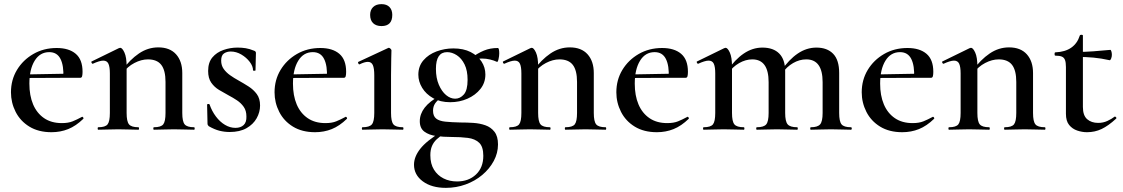

<svg xmlns="http://www.w3.org/2000/svg" viewBox="-20 -627 5426 928"><path d="M229 12Q166 12 122 -15Q78 -42 55.5 -86.5Q33 -131 33 -181Q33 -241 62 -289Q91 -337 141 -366Q191 -395 254 -395Q313 -395 346 -367Q379 -339 379 -280Q379 -267 377 -259Q375 -251 368 -251H286Q289 -309 272.5 -342Q256 -375 218 -375Q173 -375 147.5 -333.5Q122 -292 122 -223Q122 -165 140 -122.5Q158 -80 193 -56Q228 -32 279 -32Q310 -32 331 -40.5Q352 -49 376 -62Q378 -64 381.5 -60Q385 -56 383 -53Q347 -18 309.5 -3Q272 12 229 12ZM93 -250 92 -267 314 -271V-251Z M724 0Q721 0 721 -6Q721 -12 724 -12Q758 -12 769 -26Q780 -40 780 -81V-231Q780 -287 759.5 -313.5Q739 -340 695 -340Q663 -340 629.5 -322.5Q596 -305 574 -274L569 -286Q608 -339 651.5 -368.5Q695 -398 745 -398Q801 -398 831 -364.5Q861 -331 861 -274V-81Q861 -40 872.5 -26Q884 -12 918 -12Q921 -12 921 -6Q921 0 918 0Q899 0 874 -1Q849 -2 821 -2Q794 -2 768.5 -1Q743 0 724 0ZM455 0Q452 0 452 -6Q452 -12 455 -12Q489 -12 500 -26Q511 -40 511 -81V-272Q511 -304 504 -319Q497 -334 479 -334Q470 -334 457 -330Q444 -326 429 -319Q425 -318 422.5 -323.5Q420 -329 423 -330L554 -394Q559 -396 561 -396Q571 -396 581.5 -373Q592 -350 592 -306V-81Q592 -40 603.5 -26Q615 -12 649 -12Q652 -12 652 -6Q652 0 649 0Q630 0 605 -1Q580 -2 552 -2Q525 -2 499.5 -1Q474 0 455 0Z M1049 -334Q1049 -311 1061 -294Q1073 -277 1092 -263.5Q1111 -250 1133 -238Q1158 -224 1181.5 -209Q1205 -194 1221 -172.5Q1237 -151 1237 -117Q1237 -85 1220.5 -55.5Q1204 -26 1171.5 -7.5Q1139 11 1090 11Q1065 11 1041 5Q1017 -1 989 -17Q987 -19 985 -22Q983 -25 983 -29L981 -121Q981 -124 986.5 -124.5Q992 -125 993 -122Q1004 -90 1023.5 -64Q1043 -38 1067.5 -23.5Q1092 -9 1118 -9Q1143 -9 1157.5 -22.5Q1172 -36 1171 -64Q1171 -92 1158 -110.5Q1145 -129 1125.5 -142Q1106 -155 1085 -166Q1061 -179 1038.5 -192.5Q1016 -206 1001 -227.5Q986 -249 986 -284Q986 -325 1006.5 -349.5Q1027 -374 1060 -385.5Q1093 -397 1128 -397Q1149 -397 1167.5 -394Q1186 -391 1208 -382Q1217 -379 1217 -371Q1217 -352 1216 -332Q1215 -312 1215 -287Q1215 -285 1209 -285Q1203 -285 1203 -287Q1203 -307 1187 -328Q1171 -349 1146.5 -363.5Q1122 -378 1095 -378Q1077 -378 1063 -369Q1049 -360 1049 -334Z M1503 12Q1440 12 1396 -15Q1352 -42 1329.5 -86.5Q1307 -131 1307 -181Q1307 -241 1336 -289Q1365 -337 1415 -366Q1465 -395 1528 -395Q1587 -395 1620 -367Q1653 -339 1653 -280Q1653 -267 1651 -259Q1649 -251 1642 -251H1560Q1563 -309 1546.5 -342Q1530 -375 1492 -375Q1447 -375 1421.5 -333.5Q1396 -292 1396 -223Q1396 -165 1414 -122.5Q1432 -80 1467 -56Q1502 -32 1553 -32Q1584 -32 1605 -40.5Q1626 -49 1650 -62Q1652 -64 1655.5 -60Q1659 -56 1657 -53Q1621 -18 1583.5 -3Q1546 12 1503 12ZM1367 -250 1366 -267 1588 -271V-251Z M1732 0Q1729 0 1729 -6Q1729 -12 1732 -12Q1766 -12 1777.5 -26Q1789 -40 1789 -81V-263Q1789 -297 1782 -312.5Q1775 -328 1758 -328Q1750 -328 1740 -325Q1730 -322 1718 -316Q1714 -315 1711.5 -321Q1709 -327 1712 -328L1856 -395Q1858 -396 1859 -396Q1863 -396 1867.5 -391.5Q1872 -387 1872 -384Q1872 -373 1871 -344Q1870 -315 1870 -264V-81Q1870 -40 1881.5 -26Q1893 -12 1927 -12Q1930 -12 1930 -6Q1930 0 1927 0Q1907 0 1882 -1Q1857 -2 1829 -2Q1802 -2 1776.5 -1Q1751 0 1732 0ZM1824 -501Q1798 -501 1783.5 -515Q1769 -529 1769 -555Q1769 -579 1783.5 -593Q1798 -607 1824 -607Q1849 -607 1862.5 -593Q1876 -579 1876 -555Q1876 -501 1824 -501Z M2135 281Q2066 281 2023.5 249.5Q1981 218 1981 169Q1981 131 2011 92.5Q2041 54 2112 11L2122 23Q2105 33 2090.5 46.5Q2076 60 2068 78.5Q2060 97 2060 123Q2060 165 2077.5 193Q2095 221 2124 235.5Q2153 250 2189 250Q2245 250 2280.5 216.5Q2316 183 2316 126Q2316 82 2296 63Q2276 44 2241.5 39.5Q2207 35 2161 35Q2124 35 2089 30.5Q2054 26 2031.5 9.5Q2009 -7 2009 -41Q2009 -76 2032.5 -106.5Q2056 -137 2105 -164L2115 -157Q2093 -142 2083 -127Q2073 -112 2073 -92Q2073 -66 2088 -54Q2103 -42 2132.5 -39Q2162 -36 2205 -35Q2236 -35 2267.5 -33Q2299 -31 2326 -21.5Q2353 -12 2370 10Q2387 32 2387 71Q2387 113 2366.5 151Q2346 189 2311 218.5Q2276 248 2230.5 264.5Q2185 281 2135 281ZM2156 -133Q2108 -133 2073.5 -152.5Q2039 -172 2020.5 -202.5Q2002 -233 2002 -266Q2002 -307 2026.5 -335.5Q2051 -364 2090 -378.5Q2129 -393 2171 -393Q2220 -393 2254.5 -375.5Q2289 -358 2307.5 -329.5Q2326 -301 2326 -267Q2326 -227 2302 -197Q2278 -167 2239.5 -150Q2201 -133 2156 -133ZM2180 -150Q2204 -150 2222 -170.5Q2240 -191 2240 -241Q2240 -286 2225.5 -315.5Q2211 -345 2188 -360Q2165 -375 2141 -375Q2114 -375 2100.5 -355Q2087 -335 2087 -294Q2087 -250 2101 -217.5Q2115 -185 2136 -167.5Q2157 -150 2180 -150ZM2256 -315 2257 -347Q2289 -370 2319 -382.5Q2349 -395 2386 -395Q2390 -395 2391.5 -387.5Q2393 -380 2393 -369Q2393 -356 2389.5 -341Q2386 -326 2382 -328Q2367 -335 2348.5 -339.5Q2330 -344 2310 -344Q2298 -344 2286.5 -342.5Q2275 -341 2263 -337Z M2713 0Q2710 0 2710 -6Q2710 -12 2713 -12Q2747 -12 2758 -26Q2769 -40 2769 -81V-231Q2769 -287 2748.5 -313.5Q2728 -340 2684 -340Q2652 -340 2618.5 -322.5Q2585 -305 2563 -274L2558 -286Q2597 -339 2640.5 -368.5Q2684 -398 2734 -398Q2790 -398 2820 -364.5Q2850 -331 2850 -274V-81Q2850 -40 2861.5 -26Q2873 -12 2907 -12Q2910 -12 2910 -6Q2910 0 2907 0Q2888 0 2863 -1Q2838 -2 2810 -2Q2783 -2 2757.5 -1Q2732 0 2713 0ZM2444 0Q2441 0 2441 -6Q2441 -12 2444 -12Q2478 -12 2489 -26Q2500 -40 2500 -81V-272Q2500 -304 2493 -319Q2486 -334 2468 -334Q2459 -334 2446 -330Q2433 -326 2418 -319Q2414 -318 2411.5 -323.5Q2409 -329 2412 -330L2543 -394Q2548 -396 2550 -396Q2560 -396 2570.5 -373Q2581 -350 2581 -306V-81Q2581 -40 2592.5 -26Q2604 -12 2638 -12Q2641 -12 2641 -6Q2641 0 2638 0Q2619 0 2594 -1Q2569 -2 2541 -2Q2514 -2 2488.5 -1Q2463 0 2444 0Z M3155 12Q3092 12 3048 -15Q3004 -42 2981.5 -86.5Q2959 -131 2959 -181Q2959 -241 2988 -289Q3017 -337 3067 -366Q3117 -395 3180 -395Q3239 -395 3272 -367Q3305 -339 3305 -280Q3305 -267 3303 -259Q3301 -251 3294 -251H3212Q3215 -309 3198.5 -342Q3182 -375 3144 -375Q3099 -375 3073.5 -333.5Q3048 -292 3048 -223Q3048 -165 3066 -122.5Q3084 -80 3119 -56Q3154 -32 3205 -32Q3236 -32 3257 -40.5Q3278 -49 3302 -62Q3304 -64 3307.5 -60Q3311 -56 3309 -53Q3273 -18 3235.5 -3Q3198 12 3155 12ZM3019 -250 3018 -267 3240 -271V-251Z M3899 0Q3896 0 3896 -6Q3896 -12 3899 -12Q3932 -12 3944 -26Q3956 -40 3956 -81V-230Q3956 -340 3877 -340Q3844 -340 3813 -322Q3782 -304 3761 -273L3756 -285Q3793 -339 3835.5 -368Q3878 -397 3926 -397Q3978 -397 4007 -367Q4036 -337 4036 -274V-81Q4036 -40 4047.5 -26Q4059 -12 4093 -12Q4097 -12 4097 -6Q4097 0 4093 0Q4074 0 4049 -1Q4024 -2 3996 -2Q3968 -2 3943 -1Q3918 0 3899 0ZM3638 0Q3635 0 3635 -6Q3635 -12 3638 -12Q3672 -12 3683.5 -26Q3695 -40 3695 -81V-230Q3695 -340 3616 -340Q3584 -340 3552.5 -322Q3521 -304 3500 -273L3495 -285Q3532 -339 3574.5 -368Q3617 -397 3665 -397Q3718 -397 3746.5 -368Q3775 -339 3775 -282V-81Q3775 -40 3787 -26Q3799 -12 3833 -12Q3836 -12 3836 -6Q3836 0 3833 0Q3813 0 3788 -1Q3763 -2 3735 -2Q3708 -2 3682.5 -1Q3657 0 3638 0ZM3381 0Q3378 0 3378 -6Q3378 -12 3381 -12Q3415 -12 3426 -26Q3437 -40 3437 -81V-272Q3437 -304 3430 -319Q3423 -334 3405 -334Q3396 -334 3383 -330Q3370 -326 3355 -319Q3351 -318 3348.5 -323.5Q3346 -329 3349 -330L3480 -394Q3485 -396 3487 -396Q3497 -396 3507.5 -373Q3518 -350 3518 -306V-81Q3518 -40 3529.5 -26Q3541 -12 3575 -12Q3578 -12 3578 -6Q3578 0 3575 0Q3556 0 3531 -1Q3506 -2 3478 -2Q3451 -2 3425.5 -1Q3400 0 3381 0Z M4341 12Q4278 12 4234 -15Q4190 -42 4167.5 -86.5Q4145 -131 4145 -181Q4145 -241 4174 -289Q4203 -337 4253 -366Q4303 -395 4366 -395Q4425 -395 4458 -367Q4491 -339 4491 -280Q4491 -267 4489 -259Q4487 -251 4480 -251H4398Q4401 -309 4384.5 -342Q4368 -375 4330 -375Q4285 -375 4259.5 -333.5Q4234 -292 4234 -223Q4234 -165 4252 -122.5Q4270 -80 4305 -56Q4340 -32 4391 -32Q4422 -32 4443 -40.5Q4464 -49 4488 -62Q4490 -64 4493.5 -60Q4497 -56 4495 -53Q4459 -18 4421.5 -3Q4384 12 4341 12ZM4205 -250 4204 -267 4426 -271V-251Z M4836 0Q4833 0 4833 -6Q4833 -12 4836 -12Q4870 -12 4881 -26Q4892 -40 4892 -81V-231Q4892 -287 4871.5 -313.5Q4851 -340 4807 -340Q4775 -340 4741.5 -322.5Q4708 -305 4686 -274L4681 -286Q4720 -339 4763.5 -368.5Q4807 -398 4857 -398Q4913 -398 4943 -364.5Q4973 -331 4973 -274V-81Q4973 -40 4984.5 -26Q4996 -12 5030 -12Q5033 -12 5033 -6Q5033 0 5030 0Q5011 0 4986 -1Q4961 -2 4933 -2Q4906 -2 4880.5 -1Q4855 0 4836 0ZM4567 0Q4564 0 4564 -6Q4564 -12 4567 -12Q4601 -12 4612 -26Q4623 -40 4623 -81V-272Q4623 -304 4616 -319Q4609 -334 4591 -334Q4582 -334 4569 -330Q4556 -326 4541 -319Q4537 -318 4534.5 -323.5Q4532 -329 4535 -330L4666 -394Q4671 -396 4673 -396Q4683 -396 4693.5 -373Q4704 -350 4704 -306V-81Q4704 -40 4715.5 -26Q4727 -12 4761 -12Q4764 -12 4764 -6Q4764 0 4761 0Q4742 0 4717 -1Q4692 -2 4664 -2Q4637 -2 4611.5 -1Q4586 0 4567 0Z M5234 12Q5210 12 5186.5 4Q5163 -4 5147.5 -23Q5132 -42 5132 -77V-303Q5132 -325 5127.5 -337Q5123 -349 5112 -353.5Q5101 -358 5081 -358Q5077 -358 5077 -366Q5077 -374 5081 -374Q5128 -376 5157.5 -396.5Q5187 -417 5199 -455Q5200 -459 5207 -459Q5214 -459 5214 -455V-110Q5214 -69 5234.5 -51Q5255 -33 5288 -33Q5312 -33 5332.5 -42.5Q5353 -52 5367 -63Q5370 -65 5374 -60.5Q5378 -56 5374 -53Q5337 -19 5304.5 -3.5Q5272 12 5234 12ZM5343 -336Q5303 -345 5265.5 -348.5Q5228 -352 5185 -352V-376Q5226 -376 5264.5 -379Q5303 -382 5347 -386Q5349 -386 5351.5 -379Q5354 -372 5354 -362Q5354 -353 5350.5 -344Q5347 -335 5343 -336Z"/></svg>

Font: Cormorant Garamond Light SemiBold
Style: Regular
Weight: 600
Version: Version 4.001